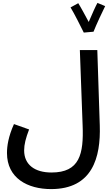

<svg xmlns="http://www.w3.org/2000/svg" viewBox="-20 -1069 764 1320"><path d="M556 -845 623 -851C639 -893 689 -1000 703 -1027L650 -1049C641 -1034 611 -969 590 -918C567 -961 533 -1024 518 -1047L465 -1018C491 -976 536 -885 556 -845ZM28 -17C28 156 170 231 331 231C616 231 673 13 666 -206L649 -725H529L548 -208C556 -10 528 117 334 117C221 117 146 65 146 -35C146 -76 157 -119 180 -179L76 -216C37 -129 28 -64 28 -17Z"/></svg>

Font: Noto Sans Arabic SemBd
Style: Regular
Weight: 600
Designer: Monotype Design Team, Nadine Chahine, Nizar Qandah and Khaled Hosny
Foundry: Monotype Imaging Inc.
Version: Version 2.012